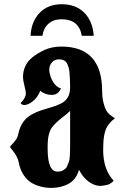

<svg xmlns="http://www.w3.org/2000/svg" viewBox="-20 -863 593 917"><path d="M153.8 21.5Q133.3 13.7 117.4 0.7Q101.6 -12.2 88.4 -34.7Q74.7 -58.1 69.8 -86.4Q64.9 -114.7 37.1 -148.4Q28.3 -158.7 28.3 -161.1Q28.3 -164.6 36.6 -172.6Q44.9 -180.7 54.4 -193.4Q64 -206.1 67.4 -223.6Q81.1 -289.1 131.8 -316.4Q154.3 -329.1 179.2 -336.9Q205.6 -345.2 228.3 -351.8Q251 -358.4 271.5 -368.7Q291 -377.9 302.7 -396.5Q315.4 -415.5 314.9 -450.9Q314.5 -486.3 312 -515.6Q310.1 -541.5 299.8 -560.5Q289.6 -579.6 260.7 -579.6Q241.2 -579.6 228.3 -565.4Q215.3 -551.3 215.3 -529.8Q215.3 -515.6 221.9 -496.3Q228.5 -477.1 241.2 -461.2Q253.9 -445.3 271 -440.9Q257.8 -409.7 227.5 -409.7Q196.8 -409.7 170.9 -429.7Q173.3 -427.2 160.2 -405.8Q151.9 -391.6 136 -378.9Q120.1 -366.2 104 -362.3Q87.9 -358.4 78.1 -370.1Q103.5 -395.5 103.5 -418Q103.5 -425.3 96.7 -453.6Q89.8 -481.9 89.8 -493.7Q89.8 -553.2 135.3 -589.8Q155.3 -606.4 190.9 -623.5Q226.6 -640.6 272.9 -640.6Q467.8 -640.6 467.8 -427.7Q467.8 -375.5 487.3 -335.9Q497.1 -316.9 528.3 -298.8Q528.3 -296.9 522.9 -293Q517.1 -289.1 508.8 -280.5Q500.5 -272 492.2 -258.8Q482.9 -243.7 477.8 -217.3Q472.7 -190.9 472.7 -147.5Q472.7 -53.2 522.5 -0.5Q518.1 7.3 503.9 15.6Q493.2 21 469.2 24.2Q445.3 27.3 422.9 16.1Q381.8 -3.9 357.4 -52.2Q343.3 -2.9 304.2 16.6Q272 32.7 232.4 34.4Q192.9 36.1 153.8 21.5ZM253.9 -43.5Q273.9 -43.5 283.2 -50.8Q289.1 -54.7 293.5 -58.6Q297.9 -62.5 301.3 -70.8L309.6 -91.8Q314.9 -105 314.9 -174.3V-333.5Q308.6 -327.1 298.6 -318.6Q288.6 -310.1 274.4 -299.3Q247.1 -278.3 230 -256.8Q207.5 -228.5 207.5 -164.1V-153.3Q207.5 -43.5 253.9 -43.5ZM126 -691.9Q128.9 -758.8 168.5 -800.8Q208 -842.8 275.4 -842.8Q342.3 -842.8 382.6 -802.2Q422.9 -761.7 427.7 -691.9H370.6Q357.4 -771 274.4 -771Q236.3 -771 212.2 -750.2Q188 -729.5 182.6 -691.9Z"/></svg>

Font: Sancreek
Style: Regular
Weight: 400
Designer: Vernon Adams
Foundry: Vernon Adams
Version: Version 1.100; ttfautohint (v1.8.4.7-5d5b)